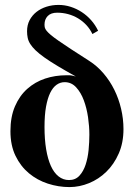

<svg xmlns="http://www.w3.org/2000/svg" viewBox="-20 -741 561 773"><path d="M477.1 -221.2Q477.1 -262.7 467.5 -303.2Q458 -343.8 440.2 -379.6Q422.4 -415.5 396.7 -445.6Q371.1 -475.6 338.9 -496.1Q295.9 -523.4 265.9 -543.2Q235.8 -563 215.8 -576.9Q195.8 -590.8 184.6 -600.3Q173.3 -609.9 167.7 -616.9Q162.1 -624 160.6 -629.6Q159.2 -635.3 159.2 -642.1Q159.2 -663.1 172.1 -676.5Q185.1 -689.9 210 -689.9Q232.9 -689.9 254.4 -684.1Q275.9 -678.2 294.2 -667.2Q312.5 -656.2 327.4 -640.4Q342.3 -624.5 352.1 -604L375 -617.2Q363.8 -640.6 346.9 -659.7Q330.1 -678.7 309.1 -692.4Q288.1 -706.1 264.4 -713.6Q240.7 -721.2 215.8 -721.2Q189.9 -721.2 167 -713.9Q144 -706.5 126.7 -692.9Q109.4 -679.2 99.1 -659.7Q88.9 -640.1 88.9 -615.2Q88.9 -601.1 91.6 -588.4Q94.2 -575.7 102.1 -563.5Q109.9 -551.3 123.5 -538.1Q137.2 -524.9 159.2 -509.3Q181.2 -493.7 212.2 -475.1Q243.2 -456.5 285.2 -433.1Q277.3 -435.1 273.4 -436Q269.5 -437 266.1 -437.5Q262.7 -438 258.8 -438Q254.9 -438 247.1 -438Q202.1 -438 161.6 -424.6Q121.1 -411.1 89.8 -383.3Q58.6 -355.5 40.3 -313Q22 -270.5 22 -212.9Q22 -155.8 42.5 -113.5Q63 -71.3 96.4 -43.5Q129.9 -15.6 172.6 -1.7Q215.3 12.2 259.8 12.2Q299.8 12.2 338.6 -3.7Q377.4 -19.5 408.2 -49.6Q439 -79.6 458 -122.8Q477.1 -166 477.1 -221.2ZM339.8 -199.2Q339.8 -169.4 336.7 -137.2Q333.5 -105 324.7 -78.1Q315.9 -51.3 299.8 -33.7Q283.7 -16.1 257.8 -16.1Q234.4 -16.1 215.8 -30.8Q197.3 -45.4 184.8 -73Q172.4 -100.6 165.8 -140.1Q159.2 -179.7 159.2 -230Q159.2 -277.3 165.3 -311.3Q171.4 -345.2 182.1 -367.2Q192.9 -389.2 207.8 -399.7Q222.7 -410.2 240.2 -410.2Q267.6 -410.2 286.6 -389.4Q305.7 -368.7 317.4 -337.2Q329.1 -305.7 334.5 -268.8Q339.8 -231.9 339.8 -199.2Z"/></svg>

Font: Galatia SIL
Style: Bold
Weight: 700
Designer: Development by SIL's NRSI team
Version: Version 2.1